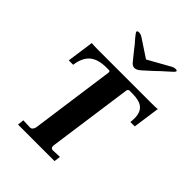

<svg xmlns="http://www.w3.org/2000/svg" viewBox="-235 -936 1049 1049"><g transform="rotate(45 289.5 -412.0)"><path d="M157 -35Q166 -35 172 -42.5Q178 -50 180 -60L248 -550V-553Q248 -562 239 -562H221Q156 -562 122.5 -533.5Q89 -505 81 -444H47L69 -600Q87 -598 116 -598H532Q569 -598 579 -600L557 -444H523Q525 -455 525 -475Q525 -520 500 -541Q475 -562 419 -562H400Q389 -562 386 -551L317 -57V-52Q317 -35 333 -35L386 -37L381 0H99L103 -37ZM300 -686 261 -734Q242 -760 218 -786Q197 -812 197 -815Q197 -824 211 -824Q225 -824 242 -812L342 -746L460 -812Q479 -824 494 -824Q505 -824 505 -817Q505 -811 472 -783Q442 -757 419 -734L366 -686Q346 -668 330 -668Q313 -668 300 -686Z"/></g></svg>

Font: Unna
Style: Bold Italic
Weight: 700
Italic angle: -8.05°
Designer: Jorge de Buen Unna
Foundry: Omnibus-Type
Version: Version 2.008